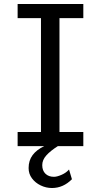

<svg xmlns="http://www.w3.org/2000/svg" viewBox="-20 -733 516 963"><path d="M68.4 -712.9H397.9V-642.1H278.3V-70.8H397.9V0H68.4V-70.8H185.5V-642.1H68.4ZM201.7 0H270Q232.4 23.9 212.2 46.6Q191.9 69.3 191.9 95.2Q191.9 122.6 207.8 138.2Q223.6 153.8 250.5 153.8Q266.1 153.8 289.3 143.6Q312.5 133.3 326.2 117.2L340.8 166Q296.9 210 240.7 210Q210.9 210 184.1 197Q157.2 184.1 140.4 161.6Q123.5 139.2 123.5 109.9Q123.5 71.8 143.6 44.9Q163.6 18.1 201.7 0Z"/></svg>

Font: Andika LitF DSA DSG
Style: Regular
Weight: 400
Designer: Victor Gaultney, Annie Olsen, Julie Remington, Don Collingsworth, Eric Hays, Becca Hirsbrunner
Foundry: SIL International
Version: Version 6.200 ; LitF DSA DSG; ttfautohint (v1.8.3.10-c5d8)